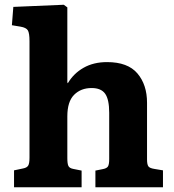

<svg xmlns="http://www.w3.org/2000/svg" viewBox="-20 -787 730 807"><path d="M39 0V-71L77 -79Q93 -82 98.5 -91Q104 -100 104 -125V-614Q104 -648 97 -659.5Q90 -671 66 -675L30 -681L36 -758L248 -767L263 -756V-441L265 -437Q289 -478 331 -502Q373 -526 430 -526Q517 -526 557.5 -478.5Q598 -431 598 -355V-117Q598 -96 603.5 -88Q609 -80 629 -77L665 -71V0H381V-70L411 -76Q428 -79 433.5 -87Q439 -95 439 -119V-313Q439 -369 422 -393Q405 -417 365 -417Q320 -417 291.5 -388.5Q263 -360 263 -298V-122Q263 -99 267.5 -89.5Q272 -80 288 -77L323 -70V0Z"/></svg>

Font: Literata 12pt
Style: Bold
Weight: 700
Designer: Latin by Veronika Burian and Jose Scaglione. Greek by Irene Vlachou. Cyrillic by Vera Evstafieva.
Foundry: TypeTogether
Version: Version 3.002